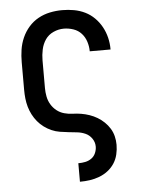

<svg xmlns="http://www.w3.org/2000/svg" viewBox="-53 -570 606 827"><g transform="rotate(-5 250.0 -156.5)"><path d="M259 215V135H260Q275 135 289.5 132Q304 129 316 120.5Q328 112 334 98Q340 84 340 70Q340 51 329 35Q318 19 301 11.5Q284 4 265.5 2Q247 0 228.5 -2Q210 -4 191.5 -7Q173 -10 156 -17.5Q139 -25 124 -36Q109 -47 97 -61.5Q85 -76 76.5 -92.5Q68 -109 63 -126.5Q58 -144 56 -162.5Q54 -181 54 -200V-320Q54 -347 58 -373.5Q62 -400 73 -425Q84 -450 102 -470.5Q120 -491 143.5 -504Q167 -517 193.5 -522.5Q220 -528 247 -528Q273 -528 298 -523.5Q323 -519 345.5 -508Q368 -497 386 -479Q404 -461 416 -439Q428 -417 434 -392.5Q440 -368 440 -342V-341H350V-342Q350 -362 343.5 -382.5Q337 -403 323 -418.5Q309 -434 288.5 -441Q268 -448 247 -448Q224 -448 202 -438Q180 -428 167 -409Q154 -390 149 -366.5Q144 -343 144 -320V-200Q144 -182 147.5 -163.5Q151 -145 160.5 -129Q170 -113 184.5 -101.5Q199 -90 217 -85Q235 -80 253.5 -79.5Q272 -79 290 -76Q308 -73 325.5 -67Q343 -61 359 -51.5Q375 -42 388.5 -29Q402 -16 411.5 -0.5Q421 15 425.5 33Q430 51 430 70Q430 91 425 112Q420 133 408.5 150.5Q397 168 380 181Q363 194 343 201.5Q323 209 302 212Q281 215 260 215Z"/></g></svg>

Font: Iosevka Curly Medium
Style: Regular
Weight: 500
Monospace: yes
Designer: Belleve Invis
Foundry: Belleve Invis
Version: Version 22.1.2; ttfautohint (v1.8.4)